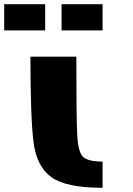

<svg xmlns="http://www.w3.org/2000/svg" viewBox="-145 -895 634 915"><path d="M218.8 -625Q218.8 -343.8 222.7 -257.8Q226.6 -171.9 250 -148.4Q273.4 -125 343.8 -125V0Q170.3 0 99.8 -50.8Q29.3 -101.6 14.6 -218.8Q0 -335.9 0 -625ZM343.8 -875V-750H148.4V-875ZM70.3 -875V-750H-125V-875Z"/></svg>

Font: CraftyPE
Style: Regular
Weight: 400
Designer: Erek Butcher
Foundry: Haunted Coop
Version: Version 0.018;April 4, 2024;FontCreator 15.0.0.2962 64-bit